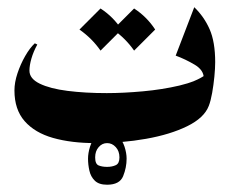

<svg xmlns="http://www.w3.org/2000/svg" viewBox="-20 -384 628 525"><path d="M82 -262.2Q71.3 -242.7 65.9 -223.9Q60.5 -205.1 60.5 -190.9Q60.5 -168.9 88.6 -155.3Q116.7 -141.6 164.8 -135.5Q212.9 -129.4 272 -129.4Q317.4 -129.4 370.8 -134.3Q424.3 -139.2 470.7 -150.1Q517.1 -161.1 541.5 -179.2L537.1 -170.9Q537.1 -192.4 512 -207.3Q486.8 -222.2 460.4 -231.9L511.2 -364.3Q538.1 -338.4 553.2 -304Q568.4 -269.5 568.4 -213.9Q568.4 -197.3 566.2 -174.6Q564 -151.9 560.1 -129.9Q556.2 -107.9 550.8 -94.2Q538.1 -61.5 491.7 -38.8Q445.3 -16.1 379.2 -4.4Q313 7.3 240.7 7.3Q175.3 7.3 125.2 -6.8Q75.2 -21 47.4 -52.7Q19.5 -84.5 19.5 -136.7Q19.5 -158.7 27.8 -183.6Q36.1 -208.5 48.8 -230.7Q61.5 -252.9 75.2 -265.6ZM254.9 -360.8Q290 -337.9 312.5 -303.2L254.9 -245.6Q231.9 -278.8 197.3 -303.2ZM346.7 -360.8Q381.8 -337.9 404.3 -303.2L346.7 -245.6Q323.7 -278.8 289.1 -303.2ZM272.9 121.1Q250.5 121.1 239.3 110.1Q228 99.1 224.4 82.5Q220.7 65.9 220.7 49.8Q220.7 34.7 226.1 17.3Q231.4 0 242.9 -12.5Q254.4 -24.9 272.9 -24.9Q291.5 -24.9 303.2 -12.5Q314.9 0 320.6 17.3Q326.2 34.7 326.2 49.8Q326.2 74.2 316.7 97.7Q307.1 121.1 272.9 121.1ZM272.9 72.3Q286.6 72.3 296.6 67.6Q306.6 63 306.6 46.4Q306.6 29.3 296.6 18.3Q286.6 7.3 272.9 7.3Q259.3 7.3 249.8 18.3Q240.2 29.3 240.2 46.4Q240.2 64.5 249.8 68.4Q259.3 72.3 272.9 72.3Z"/></svg>

Font: Lateef ExtraBold
Style: Regular
Weight: 800
Designer: SIL International
Foundry: SIL International
Version: Version 4.200